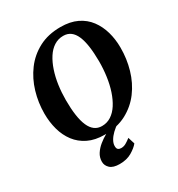

<svg xmlns="http://www.w3.org/2000/svg" viewBox="-223 -898 1179 1269"><g transform="rotate(-30 366.0 -263.0)"><path d="M328 10Q255.5 10 203.2 -15.5Q151 -41 117.5 -85.2Q84 -129.5 68 -187.2Q52 -245 52 -310Q52 -393.5 75.5 -472.5Q99 -551.5 146 -614.8Q193 -678 263.8 -715.5Q334.5 -753 429.5 -753Q502.5 -753 555 -727.8Q607.5 -702.5 640.8 -658Q674 -613.5 690 -556.8Q706 -500 706 -437Q706.5 -352 683.2 -272Q660 -192 612.8 -128.5Q565.5 -65 494.5 -27.5Q423.5 10 328 10ZM341.5 -48.5Q380.5 -48.5 412 -69Q443.5 -89.5 467 -126.2Q490.5 -163 506.5 -211.2Q522.5 -259.5 530.2 -315.2Q538 -371 538 -430Q537.5 -495 530.5 -544Q523.5 -593 509 -626.2Q494.5 -659.5 471.5 -676.5Q448.5 -693.5 416 -693.5Q377 -693.5 345.5 -673.2Q314 -653 290.5 -616.5Q267 -580 251 -532Q235 -484 227.2 -429Q219.5 -374 219.5 -316.5Q219.5 -250.5 226.8 -200.5Q234 -150.5 248.8 -116.8Q263.5 -83 286.8 -65.8Q310 -48.5 341.5 -48.5ZM317.5 227.5Q268 227.5 245 206.2Q222 185 222 155.5Q222 123 239.2 96.2Q256.5 69.5 283 48Q309.5 26.5 339 9.8Q368.5 -7 393 -20L419.5 -28L444.5 -16Q414 3.5 392.2 24.8Q370.5 46 359 66.8Q347.5 87.5 347 106Q346.5 126.5 355.5 133.8Q364.5 141 378.5 141Q398.5 141 415.5 131.2Q432.5 121.5 452.5 106L468.5 157.5Q449 182 410.5 204.8Q372 227.5 317.5 227.5Z"/></g></svg>

Font: Merriweather ExtraBold
Style: Italic
Weight: 800
Italic angle: -7.8°
Version: Version 2.101